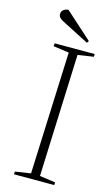

<svg xmlns="http://www.w3.org/2000/svg" viewBox="-137 -963 592 1013"><g transform="rotate(15 159.0 -456.5)"><path d="M164 -695 78 -707 80 -723H298V-708L212 -695L186 -27L272 -15L271 0H51L52 -15L137 -28ZM251 -781 243 -770 93 -847Q83 -852 75 -860Q67 -868 67 -880Q67 -887 70 -893.5Q73 -900 81 -905.5Q89 -911 104 -913Z"/></g></svg>

Font: Literata 60pt ExtraLight
Style: Italic
Weight: 250
Italic angle: -2°
Designer: Latin by Veronika Burian and Jose Scaglione. Greek by Irene Vlachou. Cyrillic by Vera Evstafieva
Foundry: TypeTogether
Version: Version 3.103;gftools[0.9.29]